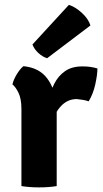

<svg xmlns="http://www.w3.org/2000/svg" viewBox="-20 -786 433 811"><path d="M391.5 -497Q391.5 -470.5 382.5 -429.8Q373.5 -389 354.5 -358Q342 -362.5 329.8 -364.2Q317.5 -366 304.5 -367.5Q283.5 -367.5 266.8 -359.5Q250 -351.5 236.8 -337Q223.5 -322.5 212.2 -301.8Q201 -281 191 -255.5L173.5 -278Q176 -318.5 184.2 -358.8Q192.5 -399 209.2 -432.2Q226 -465.5 254.8 -485.5Q283.5 -505.5 327.5 -505.5Q349 -505.5 363 -503.2Q377 -501 391.5 -497ZM32.5 -429.5Q37 -449.5 51 -472.5Q65 -495.5 79 -506.5Q145.5 -500 179.2 -455Q213 -410 219.5 -337V0Q186.5 5.5 145 5.5Q104.5 5.5 70.5 0V-325.5Q70.5 -369.5 57.8 -394.8Q45 -420 32.5 -429.5ZM271 -765.5Q298 -757 325.5 -732Q353 -707 362 -678.5L179 -540Q160.5 -545.5 142.8 -561.5Q125 -577.5 117 -598Z"/></svg>

Font: Signika Negative Light
Style: Bold
Weight: 700
Version: Version 2.001